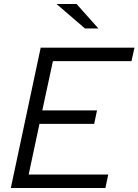

<svg xmlns="http://www.w3.org/2000/svg" viewBox="-20 -938 691 958"><path d="M34 0ZM34 0 183 -700H651L636 -633H244L191 -387H464L450 -320H177L123 -67H520L506 0ZM362 -918 471 -796H404L262 -918Z"/></svg>

Font: Rosa Sans Light
Style: Italic
Weight: 300
Italic angle: -12°
Designer: Pentagram / MCKL
Foundry: Pentagram / MCKL
Version: Version 1.005;September 16, 2019;FontCreator 11.5.0.2425 64-